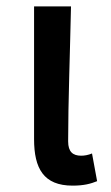

<svg xmlns="http://www.w3.org/2000/svg" viewBox="-20 -570 348 603"><path d="M208 13C244 13 265 7 285 -1L269 -88C257 -83 245 -81 235 -81C209 -81 194 -93 194 -126C194 -246 200 -407 203 -550H87V-133C87 -41 117 13 208 13Z"/></svg>

Font: Kinto Sans Med
Style: Regular
Weight: 500
Designer: Authors: Ryoko NISHIZUKA  (kana & ideographs); Paul D. Hunt (Latin, Greek & Cyrillic); Wenlong ZHANG  (bopomofo); Sandol
Foundry: Adobe Systems Incorporated, ookami Inc.
Version: Version 0.001